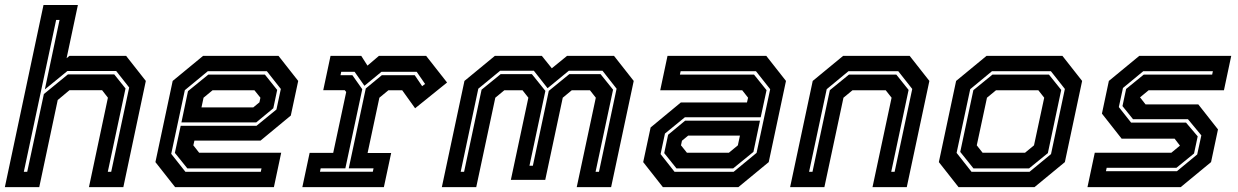

<svg xmlns="http://www.w3.org/2000/svg" viewBox="-37 -770 5094 790"><path d="M-17 0 142 -749.5H283.5L237 -530.5L248.5 -540H482L563 -437L470.5 0H329L407 -368L383 -399H249L200.5 -358.5L124.5 0ZM61 -63H75L143.5 -383L242.5 -464H433L479.5 -406L406.5 -63H420.5L494.5 -410L441 -478H240.5L147.5 -402L208 -688H194Z M1109 -540 1190 -437 1159.5 -294.5 1035 -191.5H763L758.5 -172L782.5 -141.5H1120L1090 0H683.5L602.5 -103L673.5 -437L798.5 -540ZM1053 -463 1103.5 -400 1087.5 -324.5 1017.5 -266.5H709.5L736.5 -395L820 -463ZM1061 -477H818L723.5 -399L667.5 -137L726 -63H1036L1039 -77H734L682.5 -141L706.5 -252.5H1018.5L1100.5 -319.5L1118.5 -404ZM1010 -398.5H837.5L800.5 -368L792 -328H1005L1030.5 -349L1034.5 -368Z M1207 0 1237 -141H1334L1387.5 -391.5L1381.5 -399H1293L1323 -540H1449.5L1475 -500L1522 -540H1716.5L1802.5 -430.5L1671 -324.5L1618 -398.5H1561L1524 -368L1475.5 -140.5H1572.5L1542.5 0ZM1279.5 -63.5H1497L1500 -77.5H1398L1468 -406L1534 -460.5H1669.5L1700 -415.5L1712 -424.5L1677.5 -474.5H1532.5L1462.5 -417L1422 -474.5H1367L1364 -460.5H1413L1453.5 -403L1384 -77.5H1282.5Z M1781 0 1874 -437 1999 -540H2192.5L2233.5 -489L2296 -540H2489.5L2570.5 -437L2477.5 0H2336L2414.5 -368L2390.5 -398.5H2315.5L2278.5 -368L2206.5 -30H2065L2137 -368L2113 -398.5H2038L2001 -368L1922.5 0ZM1858.5 -63H1872.5L1944.5 -401L2023 -465H2151.5L2207 -396L2141.5 -88H2155.5L2221 -396L2305.5 -465H2434L2485.5 -401L2413.5 -63H2427.5L2500 -405L2442 -479H2303.5L2216 -407L2159.5 -479H2021L1931 -405Z M2690.5 0 2609.5 -103 2640 -245.5 2764.5 -348.5H3036.5L3041 -368L3017 -398.5H2679.5L2709.5 -540H3116L3197 -437L3126 -103L3001 0ZM2746.5 -77 2696 -140 2712 -215.5 2782 -273.5H3090L3063 -145L2979.5 -77ZM2738.5 -63H2981.5L3076 -141L3132 -403L3073.5 -477H2763.5L2760.5 -463H3065.5L3117 -399L3093 -287.5H2781L2699 -220.5L2681 -136ZM2789.5 -141.5H2962L2999 -172L3007.5 -212H2794.5L2769 -191L2765 -172Z M3214 0 3307 -437 3432 -540H3706L3787 -437L3694 0H3553L3631.5 -368L3607.5 -398.5H3470.5L3433.5 -368L3355 0ZM3292 -63H3306L3377.5 -399L3456 -463H3651L3701.5 -400L3630 -63H3644L3716.5 -404L3659 -477H3454L3364.5 -403Z M3907 0 3826 -103 3897 -437 4022 -540H4334.5L4415.5 -437L4344.5 -103L4219.5 0ZM3960.5 -63H4199L4287.5 -136L4344.5 -404L4287 -477H4044.5L3955 -403L3899 -141ZM3968.5 -77 3914 -145 3968 -399 4046.5 -463H4279L4329.5 -400L4274.5 -140L4197 -77ZM4006 -141.5H4180.5L4217.5 -172L4259.5 -368L4235.5 -398.5H4061L4024 -368L3982 -172Z M4437.5 0 4467.5 -141.5H4782.5L4819.5 -172L4819 -169.5L4796 -199.5H4578L4497 -302.5L4525.5 -437L4650.5 -540H5029L4999 -398.5H4689L4652 -368L4652.5 -371L4676.5 -340.5H4893.5L4974.5 -237.5L4946 -103L4821 0ZM4513.5 -65.5H4805.5L4889 -134.5L4906 -213L4851 -279.5H4625L4581.5 -333.5L4596.5 -404L4669 -463H4950.5L4953.5 -477H4667L4583.5 -408L4566.5 -329.5L4617 -265.5H4843L4891 -209L4876 -138.5L4803.5 -79.5H4516.5Z"/></svg>

Font: Tourney
Style: Bold Italic
Weight: 700
Italic angle: -12°
Version: Version 1.015